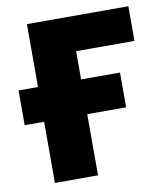

<svg xmlns="http://www.w3.org/2000/svg" viewBox="-81 -782 740 850"><g transform="rotate(-10 289.0 -357.0)"><path d="M9.8 -431.2H97.2V-713.9H553.2V-558.1H291V-431.2H465.8V-274.9H291V0H97.2V-274.9H9.8Z"/></g></svg>

Font: Open Sans ExtBd
Style: Bold
Weight: 800
Foundry: Ascender Corporation
Version: Version 1.10